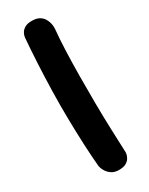

<svg xmlns="http://www.w3.org/2000/svg" viewBox="-175 -685 559 720"><g transform="rotate(-30 104.0 -325.0)"><path d="M111 -1Q92 -1 80 -9Q68 -17 61.5 -27Q55 -37 53 -44.5Q51 -52 51 -52Q47 -95 44.5 -149.5Q42 -204 41 -263.5Q40 -323 41.5 -383.5Q43 -444 46 -501Q49 -558 53 -606Q53 -606 54 -612.5Q55 -619 60 -627.5Q65 -636 76 -642.5Q87 -649 106 -649Q126 -649 138 -642Q150 -635 156 -625Q162 -615 164.5 -605Q167 -595 167 -588Q167 -581 167 -581Q163 -541 161 -489.5Q159 -438 158.5 -380.5Q158 -323 158.5 -264Q159 -205 161 -149Q163 -93 165 -45Q165 -45 164 -38.5Q163 -32 158 -23Q153 -14 142 -7.5Q131 -1 111 -1Z"/></g></svg>

Font: Sour Gummy Medium
Style: Regular
Weight: 500
Designer: Stefie Justprince
Foundry: Eifetstype
Version: Version 1.000